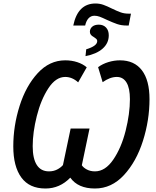

<svg xmlns="http://www.w3.org/2000/svg" viewBox="-20 -1068 894 1098"><path d="M526 -1048Q550 -1048 571 -1040.5Q592 -1033 620 -1019Q651 -1004 671 -997Q691 -990 715 -990H729L716 -922H705Q674 -922 649.5 -930.5Q625 -939 590 -955Q565 -967 550 -972.5Q535 -978 520 -978Q500 -978 486.5 -963.5Q473 -949 467 -922H399Q425 -1048 526 -1048ZM473 -786Q536 -805 536 -833Q536 -840 532 -844Q528 -848 523 -851.5Q518 -855 515 -857Q494 -868 494 -886Q494 -904 507.5 -915.5Q521 -927 545 -927Q571 -927 586.5 -910.5Q602 -894 602 -866Q602 -821 567 -790Q532 -759 469 -747ZM56 -231Q56 -348 92 -462Q128 -576 195.5 -649.5Q263 -723 353 -723Q390 -723 422 -712.5Q454 -702 476 -683L427 -597Q393 -628 353 -628Q299 -628 256.5 -563Q214 -498 190.5 -404.5Q167 -311 167 -232Q167 -161 190.5 -124.5Q214 -88 260 -88Q286 -88 306.5 -98.5Q327 -109 340 -124L384 -333H492L448 -123Q457 -109 477 -98.5Q497 -88 523 -88Q582 -88 628 -155.5Q674 -223 698.5 -320.5Q723 -418 723 -501Q723 -564 703.5 -596Q684 -628 648 -628Q609 -628 567 -598L541 -684Q567 -703 600 -713Q633 -723 666 -723Q748 -723 791.5 -666Q835 -609 835 -501Q835 -381 797.5 -262.5Q760 -144 689 -67Q618 10 523 10Q426 10 382 -52Q322 10 240 10Q148 10 102 -53Q56 -116 56 -231Z"/></svg>

Font: Noto Sans UI NarrowMedium
Style: Italic
Weight: 500
Width: 4
Italic angle: -12°
Designer: Monotype Design Team
Foundry: Monotype Imaging Inc.
Version: Version 1.001